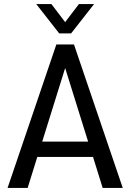

<svg xmlns="http://www.w3.org/2000/svg" viewBox="-20 -917 636 937"><path d="M17 0ZM434 -151H162L115 0H17L255 -700H341L579 0H481ZM410 -226 298 -585 186 -226ZM157 -897H231L298 -809L365 -897H439L327 -754H269Z"/></svg>

Font: Sarabun
Style: Regular
Weight: 400
Designer: Suppakit Chalermlarp | Katatrad Co.,Ltd.
Foundry: Cadson Demak Co.,Ltd.
Version: Version 1.000; ttfautohint (v1.6)